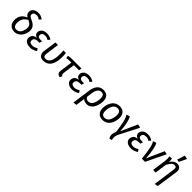

<svg xmlns="http://www.w3.org/2000/svg" viewBox="438 -2694 4791 4791"><g transform="rotate(45 2834.0 -298.0)"><path d="M148.9 -192.9Q148.9 -132.8 176.3 -97.7Q203.1 -62.5 252.9 -62Q302.7 -62 337.4 -86.9Q372.1 -111.8 389.6 -149.9Q422.9 -221.7 422.9 -284.7Q422.9 -347.7 394.5 -381.8Q366.2 -416 297.9 -446.8Q213.9 -399.9 181.6 -340.3Q149.4 -280.8 148.9 -192.9ZM523.9 -689 472.2 -633.8Q424.8 -677.7 366.2 -677.7Q307.6 -677.7 281.2 -654.3Q254.9 -630.9 254.9 -599.6Q254.9 -568.4 275.4 -547.9Q295.9 -527.3 368.2 -495.1Q440.4 -462.9 480 -414.1Q520 -365.2 520 -281.2Q520 -197.3 461.4 -100.6Q432.1 -52.2 377.9 -20Q323.7 12.2 253.9 12.2Q161.1 12.2 106.4 -46.9Q51.8 -106 51.8 -201.2Q51.8 -295.9 94.7 -363.3Q137.7 -430.7 240.2 -475.1Q198.2 -502 180.2 -531.2Q162.1 -560.5 162.1 -608.4Q162.1 -655.3 208.5 -702.6Q254.9 -750 355 -750Q455.1 -750 523.9 -689Z M714.8 -138.2Q714.8 -62 823.2 -62Q880.9 -62 961.9 -110.8L1001.5 -50.8Q912.6 12.2 816.2 12.2Q719.7 12.2 667.2 -28.3Q614.7 -68.8 614.7 -127.9Q614.7 -187 648.7 -229.5Q682.6 -272 766.6 -282.2Q722.7 -289.1 697.8 -319.1Q672.9 -349.1 672.9 -384.8Q672.9 -447.8 721.7 -493.4Q770.5 -539.1 869.6 -539.1Q968.8 -539.1 1035.6 -483.9L985.8 -430.2Q938 -467.3 877.4 -467Q816.9 -466.8 790.3 -441.9Q763.7 -417 763.7 -384.8Q763.7 -310.5 855.5 -311H917.5L896.5 -238.8H843.8Q714.8 -238.8 714.8 -138.2Z M1281.2 12.2Q1187 12.2 1149.7 -42Q1112.3 -96.2 1122.6 -168.9L1172.4 -526.9H1263.2L1213.4 -168Q1202.1 -62 1284.2 -62Q1460 -62 1460.4 -413.1Q1460.4 -478 1455.6 -526.9H1543.5Q1551.3 -457 1551.3 -393.6Q1551.3 -330.1 1543.2 -272.5Q1535.2 -214.8 1515.4 -161.4Q1495.6 -107.9 1465.6 -70.6Q1435.5 -33.2 1388.4 -10.5Q1341.3 12.2 1281.2 12.2Z M1739.3 -452.1Q1678.2 -452.1 1639.2 -439L1627.4 -511.2Q1675.3 -528.3 1756.3 -526.9H2091.3L2080.6 -452.1H1900.4L1856.4 -138.2Q1851.6 -100.1 1858.9 -83Q1866.2 -65.9 1892.1 -55.2L1858.4 11.2Q1797.4 -2 1776.9 -36.1Q1756.3 -70.3 1765.1 -133.8L1809.6 -452.1Z M2197.3 -138.2Q2197.3 -62 2305.7 -62Q2363.3 -62 2444.3 -110.8L2483.9 -50.8Q2395 12.2 2298.6 12.2Q2202.1 12.2 2149.7 -28.3Q2097.2 -68.8 2097.2 -127.9Q2097.2 -187 2131.1 -229.5Q2165 -272 2249 -282.2Q2205.1 -289.1 2180.2 -319.1Q2155.3 -349.1 2155.3 -384.8Q2155.3 -447.8 2204.1 -493.4Q2252.9 -539.1 2352.1 -539.1Q2451.2 -539.1 2518.1 -483.9L2468.3 -430.2Q2420.4 -467.3 2359.9 -467Q2299.3 -466.8 2272.7 -441.9Q2246.1 -417 2246.1 -384.8Q2246.1 -310.5 2337.9 -311H2399.9L2378.9 -238.8H2326.2Q2197.3 -238.8 2197.3 -138.2Z M2861.8 -466.8Q2734.9 -466.8 2707 -254.9L2689.9 -130.9Q2718.8 -63 2792 -63Q2837.4 -63 2871.6 -89.8Q2905.8 -116.2 2923.8 -160.2Q2958 -242.7 2959 -337.9Q2959 -466.8 2861.8 -466.8ZM3002 -112.3Q2975.1 -57.6 2925.3 -22.5Q2875.5 12.7 2811 12.2Q2725.1 12.2 2676.8 -36.1L2644 204.1L2550.8 215.8L2618.7 -273.9Q2636.7 -404.3 2699.2 -471.7Q2761.7 -539.1 2860.4 -539.1Q2959 -539.1 3007.3 -485.4Q3055.7 -431.6 3055.7 -326.7Q3055.7 -221.7 3002 -112.3Z M3433.1 -464.8Q3385.3 -464.8 3348.9 -438Q3312.5 -411.1 3294.4 -367.7Q3259.3 -283.2 3259.3 -195.8Q3259.3 -62 3368.2 -62Q3416 -62 3452.1 -89.1Q3488.3 -116.2 3506.3 -159.7Q3541.5 -244.1 3541.5 -331.1Q3541 -464.8 3433.1 -464.8ZM3436.5 -539.1Q3533.7 -539.1 3585.4 -481Q3637.2 -422.9 3637.2 -326.7Q3636.7 -230.5 3600.6 -149.4Q3580.1 -104 3550.8 -68.6Q3521.5 -33.2 3472.9 -10.5Q3424.3 12.2 3365.2 12.2Q3268.1 12.2 3215.6 -45.9Q3163.1 -104 3163.1 -200.2Q3163.1 -296.4 3200.7 -378.9Q3221.2 -423.8 3251.2 -459Q3281.2 -494.1 3329.3 -516.6Q3377.4 -539.1 3436.5 -539.1Z M3697.8 -506.8 3790 -536.1Q3823.2 -484.4 3849.6 -371.1Q3876 -257.8 3881.8 -102.1L4077.1 -538.1L4171.9 -519L3917 -20Q3885.7 41 3878.9 87.4Q3872.1 133.8 3890.1 202.1L3815.9 215.8Q3786.1 150.9 3788.1 100.6Q3790 50.3 3821.8 -18.1Q3794.9 -224.1 3767.6 -337.9Q3739.7 -451.7 3697.8 -506.8Z M4274.9 -138.2Q4274.9 -62 4383.3 -62Q4440.9 -62 4522 -110.8L4561.5 -50.8Q4472.7 12.2 4376.2 12.2Q4279.8 12.2 4227.3 -28.3Q4174.8 -68.8 4174.8 -127.9Q4174.8 -187 4208.7 -229.5Q4242.7 -272 4326.7 -282.2Q4282.7 -289.1 4257.8 -319.1Q4232.9 -349.1 4232.9 -384.8Q4232.9 -447.8 4281.7 -493.4Q4330.6 -539.1 4429.7 -539.1Q4528.8 -539.1 4595.7 -483.9L4545.9 -430.2Q4498 -467.3 4437.5 -467Q4377 -466.8 4350.3 -441.9Q4323.7 -417 4323.7 -384.8Q4323.7 -310.5 4415.5 -311H4477.5L4456.5 -238.8H4403.8Q4274.9 -238.8 4274.9 -138.2Z M4635.3 -506.8 4723.6 -536.1Q4791.5 -433.1 4815.4 -79.1L5020.5 -538.1L5109.4 -519L4859.4 0L4747.6 -2Q4722.7 -227.1 4699.2 -339.8Q4676.3 -452.6 4635.3 -506.8Z M5461.9 -539.1Q5535.2 -539.1 5570.6 -494.6Q5606 -450.2 5595.2 -375L5511.2 204.1L5421.9 215.8L5502.9 -368.2Q5510.7 -424.3 5494.4 -445.6Q5478 -466.8 5438 -466.8Q5397.9 -466.8 5363 -434.3Q5328.1 -401.9 5281.2 -318.8L5235.8 0H5145L5195.8 -359.9Q5208 -451.7 5193.8 -528.8L5275.9 -537.1Q5291 -495.1 5284.2 -421.9Q5358.9 -539.1 5461.9 -539.1ZM5551.3 -793.9 5456.1 -595.2 5387.2 -606 5453.1 -812Z"/></g></svg>

Font: FiraSans-Italic
Style: Italic
Weight: 400
Italic angle: -8°
Designer: Carrois Corporate & Edenspiekermann AG
Foundry: Carrois Corporate GbR & Edenspiekermann AG
Version: Version 3.106;PS 003.106;hotconv 1.0.70;makeotf.lib2.5.58329